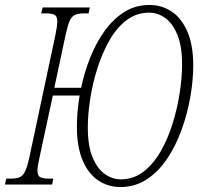

<svg xmlns="http://www.w3.org/2000/svg" viewBox="-46 -744 817 774"><path d="M-26 0 -21 -24H-2Q21 -24 34 -30Q47 -36 55.5 -54Q64 -72 72 -108L178 -606Q185 -641 185 -657Q185 -678 174.5 -684Q164 -690 140 -690H120L126 -714H316L311 -690H293Q270 -690 256.5 -684Q243 -678 235 -660Q227 -642 219 -606L173 -390H281Q294 -452 317.5 -511.5Q341 -571 375.5 -619Q410 -667 455 -695.5Q500 -724 557 -724Q605 -724 645 -698Q685 -672 709 -617.5Q733 -563 733 -480Q733 -421 721.5 -354.5Q710 -288 687 -223.5Q664 -159 629 -106Q594 -53 546.5 -21.5Q499 10 439 10Q391 10 351 -16Q311 -42 287.5 -96.5Q264 -151 264 -234Q264 -294 275 -359H167L113 -108Q105 -73 105 -56Q105 -36 116 -30Q127 -24 150 -24H169L164 0ZM441 -21Q492 -21 532 -51.5Q572 -82 601.5 -133.5Q631 -185 650 -246.5Q669 -308 678.5 -370Q688 -432 688 -484Q688 -558 669 -604Q650 -650 620 -671.5Q590 -693 555 -693Q504 -693 464 -662.5Q424 -632 395 -581Q366 -530 346.5 -468.5Q327 -407 317.5 -344.5Q308 -282 308 -230Q308 -156 327 -110Q346 -64 376.5 -42.5Q407 -21 441 -21Z"/></svg>

Font: Noto Serif ExtraCondensed ExtraLight
Style: Italic
Weight: 200
Width: 2
Italic angle: -12°
Designer: Monotype Design Team
Foundry: Monotype Imaging Inc.
Version: Version 2.014; ttfautohint (v1.8.4.7-5d5b)